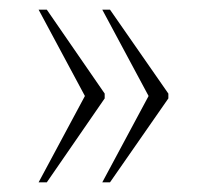

<svg xmlns="http://www.w3.org/2000/svg" viewBox="-20 -469 431 398"><path d="M192 -91 288 -270 192 -449H208L329 -275V-265L208 -91ZM60 -91 156 -270 60 -449H77L197 -275V-265L77 -91Z"/></svg>

Font: Noto Serif Tamil Condensed Thin
Style: Italic
Weight: 100
Width: 3
Italic angle: -12°
Designer: Indian Type Foundry, Tom Grace, and the Monotype Design Team
Foundry: Monotype Imaging Inc.
Version: Version 2.003; ttfautohint (v1.8.4.7-5d5b)